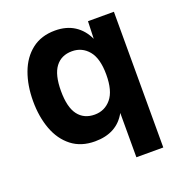

<svg xmlns="http://www.w3.org/2000/svg" viewBox="-127 -655 854 912"><g transform="rotate(-20 300.0 -199.0)"><path d="M544 150H408V-74Q361 12 250 12Q180 12 132.5 -25Q85 -62 61.5 -125.5Q38 -189 38 -268Q38 -347 61.5 -410.5Q85 -474 132.5 -511Q180 -548 250 -548Q307 -548 347.5 -522Q388 -496 410 -448L413 -536H544ZM292 -108Q343 -108 375.5 -147Q408 -186 408 -268Q408 -350 375.5 -389Q343 -428 292 -428Q238 -428 208.5 -389Q179 -350 179 -268Q179 -186 208.5 -147Q238 -108 292 -108Z"/></g></svg>

Font: Geist Mono
Style: Bold
Weight: 700
Monospace: yes
Designer: Basement.studio, Andrés Briganti, Mateo Zaragoza
Foundry: Basement.studio, Vercel, Andrés Briganti, Guido Ferreyra, Mateo Zaragoza
Version: Version 1.500; ttfautohint (v1.8.4.7-5d5b)